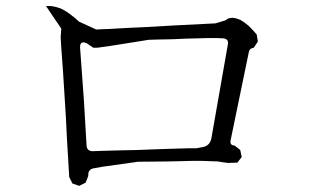

<svg xmlns="http://www.w3.org/2000/svg" viewBox="-20 -684 1040 638"><path d="M722.7 -144.5 704.1 -147.5 679.7 -148.4 650.4 -149.4H617.2L579.1 -148.4L536.1 -147.5L438.5 -146.5L320.3 -129.9L293 -125Q271.5 -122.1 273.4 -99.6L264.6 -77.1L243.2 -66.4L220.7 -74.2L210 -95.7L202.1 -229.5L199.2 -290L192.4 -398.4L189.5 -444.3L183.6 -526.4L181.6 -559.6L183.6 -588.9L171.9 -606.4L165 -616.2L132.8 -664.1H144.5L155.3 -663.1L168 -660.2L180.7 -656.2L192.4 -650.4L205.1 -642.6L216.8 -633.8L229.5 -624L242.2 -612.3L299.8 -585.9L318.4 -586.9L345.7 -587.9L377.9 -589.8L416 -591.8L460 -593.8L561.5 -599.6L696.3 -606.4L728.5 -616.2L739.3 -623L752 -625L764.6 -623L778.3 -618.2L792 -609.4L805.7 -598.6L819.3 -585L833 -569.3L836.9 -545.9L823.2 -525.4Q808.6 -523.4 806.6 -509.8L746.1 -216.8Q743.2 -201.2 759.8 -200.2L778.3 -185.5L783.2 -162.1L768.6 -143.6L737.3 -142.6ZM268.6 -540Q245.1 -550.8 246.1 -525.4L258.8 -350.6L267.6 -201.2Q268.6 -181.6 288.1 -181.6L315.4 -182.6L349.6 -183.6L388.7 -184.6L434.6 -185.5L486.3 -187.5L543.9 -189.5L608.4 -191.4H632.8L648.4 -194.3Q677.7 -197.3 682.6 -225.6L737.3 -537.1Q740.2 -554.7 721.7 -556.6L699.2 -557.6H670.9L637.7 -556.6L599.6 -555.7L555.7 -553.7L506.8 -552.7L474.6 -551.8L351.6 -532.2L303.7 -525.4H290Z"/></svg>

Font: B2 Hana
Style: Regular
Weight: 500
Version: 2020-08-05; (max)